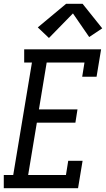

<svg xmlns="http://www.w3.org/2000/svg" viewBox="-38 -996 561 1016"><path d="M-18 0V-70H32L131 -665H90V-735H497L473 -590H397L409 -665H209L168 -417H372L361 -347H157L111 -70H311L323 -145H399L375 0ZM221 -795 162 -851 312 -976H399L503 -846L434 -800L348 -925Z"/></svg>

Font: Iosevka Slab Oblique
Style: Regular
Weight: 400
Italic angle: -9°
Monospace: yes
Designer: Belleve Invis
Foundry: Belleve Invis
Version: Version 11.1.1; ttfautohint (v1.8.3)